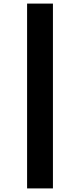

<svg xmlns="http://www.w3.org/2000/svg" viewBox="-20 -857 447 1070"><path d="M275 -837V193H131V-837Z"/></svg>

Font: BioRhyme Expanded ExtraBold
Style: Regular
Weight: 800
Width: 7
Designer: Aoife Mooney
Foundry: Aoife Mooney Type
Version: Version 1.001